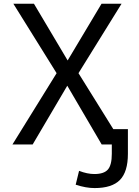

<svg xmlns="http://www.w3.org/2000/svg" viewBox="-20 -752 728 1002"><path d="M647.5 -78.1V50.8Q647.5 144.5 606 187Q564.5 229.5 473.6 229.5Q428.7 229.5 375 211.9L392.6 139.6Q435.5 156.2 472.7 156.2Q522.5 156.2 543 132.8Q563.5 109.4 563.5 50.8V2H529.3H510.7L331.1 -304.7L150.4 2H44.9L275.4 -370.1L49.8 -732.4H157.2L333 -436.5L509.8 -732.4H614.3L389.6 -370.1L571.3 -78.1Z"/></svg>

Font: irohakakuC Regular
Style: Regular
Weight: 400
Designer: [Source Han Sans]
Ryoko NISHIZUKA Ë•øÂ°öÊ∂ºÂ≠ê (kana & ideographs); Paul D. Hunt (Latin, Greek & Cyrillic); Wenlong ZHAN
Version: Version 1.001.20160904